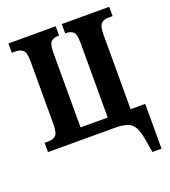

<svg xmlns="http://www.w3.org/2000/svg" viewBox="-130 -631 786 890"><g transform="rotate(-20 263.5 -185.5)"><path d="M469 165 460 111Q453 65 441 41Q429 17 405.5 8.5Q382 0 342 0H14V-46H35Q55 -46 68.5 -57.5Q82 -69 82 -113V-423Q82 -467 68.5 -478.5Q55 -490 35 -490H14V-536H247V-490H241Q222 -490 208.5 -479.5Q195 -469 195 -424V-56H329V-424Q329 -469 315.5 -479.5Q302 -490 283 -490H277V-536H511V-490H489Q469 -490 455.5 -478.5Q442 -467 442 -423V-56H514V165Z"/></g></svg>

Font: Noto Serif ExtraCondensed SemiBold
Style: Regular
Weight: 600
Width: 2
Designer: Monotype Design Team
Foundry: Monotype Imaging Inc.
Version: Version 2.015; ttfautohint (v1.8.4.7-5d5b)